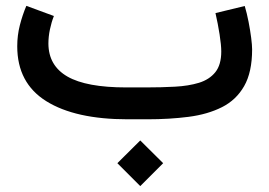

<svg xmlns="http://www.w3.org/2000/svg" viewBox="-20 -402 908 647"><path d="M375.5 147.9 452.6 71.3 529.8 147.9 452.6 225.1ZM476.1 0H410.2Q233.9 0 136 -61Q38.1 -122.1 38.1 -246.1Q38.1 -282.7 46.9 -317.1Q55.7 -351.6 68.8 -382.3L161.6 -348.1Q153.3 -327.1 148.2 -302.7Q143.1 -278.3 143.1 -254.9Q143.6 -180.7 207.3 -144Q271 -107.4 405.3 -107.4H472.7Q523.9 -107.4 569.6 -109.9Q615.2 -112.3 650.4 -123Q685.5 -133.8 705.6 -158.7Q725.6 -183.6 725.6 -228.5Q725.6 -250 720 -285.9Q714.4 -321.8 706.1 -357.9L804.7 -381.8Q812 -357.4 817.6 -328.6Q823.2 -299.8 826.4 -274.7Q829.6 -249.5 829.6 -235.8Q829.6 -158.7 802.7 -111.8Q775.9 -64.9 727.8 -40.8Q679.7 -16.6 615.5 -8.3Q551.3 0 476.1 0Z"/></svg>

Font: Vazir Medium WOL
Style: Medium-WOL
Weight: 500
Designer: Saber Rastikerdar
Foundry: Saber Rastikerdar
Version: Version 27.0.1